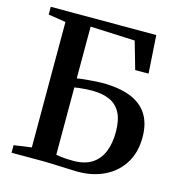

<svg xmlns="http://www.w3.org/2000/svg" viewBox="-110 -841 883 944"><g transform="rotate(15 331.5 -368.5)"><path d="M370.5 6Q358 6 335.2 5Q312.5 4 286 3Q259.5 2 234 1Q208.5 0 190 0H32V-38.5L121.5 -51V-689.5L32.5 -703.5V-743H569.5L582 -550H514L474 -689.5L247 -699.5V-436Q257 -438 272.8 -439.8Q288.5 -441.5 306.5 -443Q324.5 -444.5 342.2 -445.8Q360 -447 374 -447Q460.5 -447 518.2 -424.2Q576 -401.5 605.2 -355.5Q634.5 -309.5 634.5 -239.5Q634.5 -162.5 600.2 -107.5Q566 -52.5 506.2 -23.2Q446.5 6 370.5 6ZM335.5 -40Q393 -40 429.5 -63.5Q466 -87 483.5 -129.8Q501 -172.5 501 -230Q501 -292 481.5 -328.5Q462 -365 425.5 -381.2Q389 -397.5 337 -397.5Q321 -397.5 303.8 -396.5Q286.5 -395.5 271.5 -393.5Q256.5 -391.5 247 -390V-47.5Q257.5 -45.5 269.5 -43.8Q281.5 -42 297.8 -41Q314 -40 335.5 -40Z"/></g></svg>

Font: Merriweather 72pt SemiBold
Style: Regular
Weight: 600
Version: Version 2.100